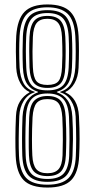

<svg xmlns="http://www.w3.org/2000/svg" viewBox="-20 -827 423 854"><path d="M191 7.2Q117.2 7.2 85.1 -25.9Q53 -59 49.8 -133Q48.2 -170 48.4 -213.1Q48.5 -256.2 51 -310.5Q52.8 -350 68.8 -375.8Q84.8 -401.5 110.8 -415.8V-418.2Q86.2 -428.8 70.4 -457.5Q54.5 -486.2 52.2 -525.5Q50.8 -559 50.6 -597.1Q50.5 -635.2 52.2 -667Q57.2 -741.8 89.2 -774.5Q121.2 -807.2 191 -807.2Q261.5 -807.2 293.4 -774.1Q325.2 -741 329.5 -667Q331.2 -634.8 331.2 -600.9Q331.2 -567 329.5 -525.2Q327.5 -484 311.1 -456.2Q294.8 -428.5 271 -418.2V-415.8Q297.8 -404.2 313.4 -377.9Q329 -351.5 331.2 -310Q334.2 -252.5 334 -209.6Q333.8 -166.8 332 -132.5Q329 -59.5 297 -26.1Q265 7.2 191 7.2ZM191 -31Q242 -31 263.9 -56Q285.8 -81 287.8 -135Q289 -165.2 289.1 -206.9Q289.2 -248.5 286.8 -308Q283.8 -363 261.1 -387.1Q238.5 -411.2 191 -411.2Q143.8 -411.2 121 -387Q98.2 -362.8 95.2 -306.5Q93 -257.2 92.9 -213.1Q92.8 -169 94.2 -134.8Q96.2 -82 117.5 -56.5Q138.8 -31 191 -31ZM191 -43.8Q149.2 -43.8 130 -65Q110.8 -86.2 108.8 -136.2Q107.5 -164.8 107.8 -210.1Q108 -255.5 109.8 -305.8Q112 -358.2 132.2 -379.1Q152.5 -400 191 -400Q232.5 -400 251.1 -377.8Q269.8 -355.5 272.2 -305.8Q275 -252 274.8 -209.1Q274.5 -166.2 273 -136.5Q271 -86.8 252.1 -65.2Q233.2 -43.8 191 -43.8ZM191 -56.5Q225 -56.5 240.8 -74.9Q256.5 -93.2 258.2 -136Q259.2 -161.2 259.5 -204.9Q259.8 -248.5 257.2 -305Q254.5 -349.5 240 -367.9Q225.5 -386.2 191 -386.2Q157 -386.2 142.4 -368.1Q127.8 -350 124.8 -305.5Q122.2 -251.5 122.2 -208.5Q122.2 -165.5 123.8 -135.5Q125.8 -93.8 141.1 -75.1Q156.5 -56.5 191 -56.5ZM191 -5.5Q255.8 -5.5 285.1 -35.1Q314.5 -64.8 317.2 -133.2Q318.8 -167 318.8 -208.1Q318.8 -249.2 316.5 -309Q314.5 -350 295.9 -379.2Q277.2 -408.5 248.2 -415.8V-419Q281 -428.5 296.6 -455.9Q312.2 -483.2 315 -526Q316.8 -559.5 316.8 -596.4Q316.8 -633.2 315 -666.2Q310.8 -737.2 280.6 -765.9Q250.5 -794.5 191 -794.5Q130.2 -794.5 100.8 -765.5Q71.2 -736.5 67 -665.8Q65.5 -637 65.4 -602.1Q65.2 -567.2 67.2 -526Q69.8 -483.2 85.2 -456Q100.8 -428.8 133.8 -419V-415.8Q104.5 -408.2 86 -378.9Q67.5 -349.5 65.8 -310Q63.5 -252 63.2 -209.2Q63 -166.5 64.5 -134.5Q67.5 -66.2 96.1 -35.9Q124.8 -5.5 191 -5.5ZM191 -18.2Q134.2 -18.2 108.1 -44.9Q82 -71.5 79.2 -134.2Q78 -167.2 78 -211.1Q78 -255 80.2 -307.8Q82.8 -354 100.9 -380.1Q119 -406.2 149 -416.5V-418.8Q119 -427.8 101.6 -452.2Q84.2 -476.8 81.8 -526.8Q80.2 -566 80.4 -600.4Q80.5 -634.8 81.8 -665Q84.8 -727 110 -754.4Q135.2 -781.8 191 -781.8Q248.2 -781.8 272.8 -753.8Q297.2 -725.8 300 -665Q301.5 -632.8 301.6 -600.6Q301.8 -568.5 300 -526.5Q298 -478.5 281.4 -453.4Q264.8 -428.2 233 -418.8V-416.5Q262.5 -406.5 280.9 -380.6Q299.2 -354.8 301.8 -308Q305 -249 304.5 -207.8Q304 -166.5 302.5 -134.2Q300 -72.2 274.2 -45.2Q248.5 -18.2 191 -18.2ZM191 -425Q240.5 -425 261.6 -448.6Q282.8 -472.2 285.5 -527Q287.2 -565.8 287.1 -598.9Q287 -632 285.5 -662.8Q282.8 -719.8 261 -744.4Q239.2 -769 191 -769Q142.8 -769 121 -744.5Q99.2 -720 96.5 -662.8Q95 -631.2 95 -599.6Q95 -568 96.8 -527Q99 -472.8 119.9 -448.9Q140.8 -425 191 -425ZM191 -436Q151.2 -436 132.4 -456Q113.5 -476 111.2 -527.8Q110 -564.5 110 -599.6Q110 -634.8 111.2 -662.8Q113.8 -713 132.2 -734.6Q150.8 -756.2 191 -756.2Q231.5 -756.2 249.9 -734.5Q268.2 -712.8 270.5 -662.8Q272 -631.8 272.1 -600.2Q272.2 -568.8 270.5 -527.8Q268.5 -477.5 250.4 -456.8Q232.2 -436 191 -436ZM191 -449.2Q226.5 -449.2 240.1 -466Q253.8 -482.8 255.8 -528.2Q257.2 -559 257.5 -580.9Q257.8 -602.8 257.2 -621.6Q256.8 -640.5 255.8 -661.5Q253.8 -706.5 238.5 -725Q223.2 -743.5 191 -743.5Q158.2 -743.5 143.2 -724.8Q128.2 -706 126.2 -662Q124.8 -629.8 124.6 -599.5Q124.5 -569.2 126.2 -527.8Q128.2 -482.5 142.2 -465.9Q156.2 -449.2 191 -449.2Z"/></svg>

Font: Big Shoulders Inline Display Thin Medium
Style: Regular
Weight: 500
Version: Version 2.002